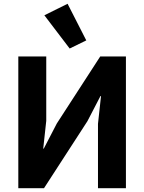

<svg xmlns="http://www.w3.org/2000/svg" viewBox="-20 -997 764 1017"><path d="M349 -740 215 -916 338 -977 437 -783ZM77 0V-698H225V-357L209 -210H212L281 -343L511 -698H647V0H499V-341L515 -488H512L443 -355L213 0Z"/></svg>

Font: Anuphan
Style: Bold
Weight: 700
Designer: Mike Abbink, Paul van der Laan, Pieter van Rosmalen, Mint Tantisuwanna
Foundry: Bold Monday; Cadson Demak
Version: Version 3.002;hotconv 1.0.109;makeotfexe 2.5.65596